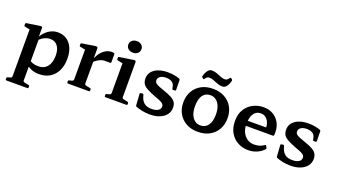

<svg xmlns="http://www.w3.org/2000/svg" viewBox="-73 -1342 3809 2171"><g transform="rotate(20 1831.5 -256.5)"><path d="M99 205V-313H234V205ZM48 205Q39 205 39 195V179Q39 169 48 167L76 160Q92 155 95.5 150Q99 145 99 130V25H233V129Q233 145 236.5 149.5Q240 154 256 158L304 168Q313 170 313 180V196Q313 205 303 205ZM212 -112Q232 -91 261.5 -80Q291 -69 332 -69Q402 -69 440 -116.5Q478 -164 478 -249Q478 -323 446 -364.5Q414 -406 358 -406Q323 -406 288.5 -389.5Q254 -373 225 -342L214 -366Q244 -430 298 -468Q352 -506 412 -506Q475 -506 520 -476Q565 -446 589.5 -390.5Q614 -335 614 -260Q614 -177 584 -116Q554 -55 499.5 -21.5Q445 12 369 12Q308 12 261.5 -11.5Q215 -35 178 -83ZM99 -313V-462L118 -423L38 -439Q29 -441 29 -451V-469Q29 -478 39 -481L197 -505Q212 -507 218.5 -503.5Q225 -500 225 -486V-379L234 -363V-313Z M766 0V-313H900V0ZM1095 -393Q1095 -384 1085 -384H1021Q1007 -384 995.5 -382Q984 -380 972 -375Q948 -365 926 -349.5Q904 -334 888 -315L887 -350Q896 -381 912.5 -409Q929 -437 952 -459Q975 -481 1002 -493.5Q1029 -506 1058 -506Q1095 -506 1095 -492ZM714 0Q705 0 705 -10V-26Q705 -36 715 -38L743 -45Q759 -50 762.5 -55Q766 -60 766 -75V-180H900V-76Q900 -60 903.5 -55.5Q907 -51 922 -47L970 -37Q979 -35 979 -25V-9Q979 0 969 0ZM766 -313V-462L784 -423L704 -439Q695 -440 695 -450V-469Q695 -478 705 -480L863 -505Q878 -507 885 -503Q892 -499 892 -485V-379L900 -362V-313Z M1217 0V-314H1351V0ZM1165 0Q1156 0 1156 -10V-26Q1156 -36 1166 -38L1194 -45Q1210 -50 1213.5 -55Q1217 -60 1217 -75V-180H1351V-76Q1351 -60 1354.5 -55.5Q1358 -51 1373 -47L1421 -37Q1430 -35 1430 -25V-9Q1430 0 1420 0ZM1217 -314V-463L1235 -423L1155 -439Q1146 -441 1146 -451V-470Q1146 -479 1156 -480L1322 -505Q1338 -508 1344.5 -504Q1351 -500 1351 -486V-314ZM1285 -579Q1251 -579 1228.5 -598.5Q1206 -618 1206 -649Q1206 -680 1228.5 -699Q1251 -718 1285 -718Q1320 -718 1342 -699Q1364 -680 1364 -649Q1364 -618 1342 -598.5Q1320 -579 1285 -579Z M1762 -297Q1825 -276 1861 -255.5Q1897 -235 1911.5 -210Q1926 -185 1926 -150Q1926 -101 1898.5 -65Q1871 -29 1821 -8.5Q1771 12 1703 12Q1649 12 1605.5 2Q1562 -8 1534 -19Q1525 -23 1525 -33L1516 -170Q1516 -179 1526 -180L1547 -183Q1556 -184 1560 -174L1570 -142Q1585 -99 1616 -76.5Q1647 -54 1702 -54Q1751 -54 1778.5 -71.5Q1806 -89 1806 -120Q1806 -136 1796.5 -148Q1787 -160 1761.5 -172Q1736 -184 1690 -200Q1623 -226 1585.5 -247Q1548 -268 1533.5 -293.5Q1519 -319 1519 -355Q1519 -424 1578 -465.5Q1637 -507 1735 -507Q1781 -507 1820 -499Q1859 -491 1880 -482Q1888 -478 1888 -468L1890 -350Q1890 -341 1880 -340L1857 -339Q1847 -338 1846 -348L1841 -371Q1834 -408 1807 -425Q1780 -442 1737 -442Q1694 -442 1668 -424.5Q1642 -407 1642 -378Q1642 -361 1651 -349.5Q1660 -338 1686 -326Q1712 -314 1762 -297Z M2279 11Q2200 11 2140.5 -21.5Q2081 -54 2047.5 -112Q2014 -170 2014 -247Q2014 -325 2047.5 -383Q2081 -441 2140.5 -473.5Q2200 -506 2279 -506Q2360 -506 2419.5 -473.5Q2479 -441 2512.5 -383Q2546 -325 2546 -247Q2546 -170 2512.5 -112Q2479 -54 2419.5 -21.5Q2360 11 2279 11ZM2282 -67Q2341 -67 2374.5 -112Q2408 -157 2408 -243Q2408 -302 2391 -343Q2374 -384 2344.5 -406Q2315 -428 2277 -428Q2218 -428 2185.5 -383.5Q2153 -339 2153 -251Q2153 -165 2189 -116Q2225 -67 2282 -67ZM2122 -583Q2113 -589 2116 -599Q2121 -622 2131.5 -644Q2142 -666 2158 -681Q2174 -696 2198 -696Q2230 -696 2258 -685Q2286 -674 2312.5 -663Q2339 -652 2366 -652Q2382 -652 2394 -662Q2406 -672 2416 -687Q2421 -695 2429 -689L2442 -679Q2449 -673 2447 -663Q2442 -641 2431.5 -618.5Q2421 -596 2405 -581Q2389 -566 2365 -566Q2333 -566 2305 -577Q2277 -588 2250.5 -599Q2224 -610 2196 -610Q2180 -610 2168 -601Q2156 -592 2147 -576Q2142 -568 2135 -573Z M2886 11Q2818 11 2761 -19.5Q2704 -50 2669.5 -108Q2635 -166 2635 -250Q2635 -334 2670.5 -390.5Q2706 -447 2764 -476.5Q2822 -506 2890 -506Q2952 -506 3001 -478.5Q3050 -451 3079 -400.5Q3108 -350 3108 -282Q3108 -275 3108 -266.5Q3108 -258 3107 -249Q3104 -239 3095 -239H2755V-300H3016L2991 -282Q2991 -287 2991 -291Q2991 -295 2991 -299Q2991 -336 2977 -365.5Q2963 -395 2938.5 -412.5Q2914 -430 2883 -430Q2828 -430 2798 -386Q2768 -342 2768 -258Q2768 -205 2788 -163Q2808 -121 2844 -96.5Q2880 -72 2927 -72Q2997 -72 3049 -110Q3057 -116 3061 -107L3074 -85Q3078 -78 3073 -69Q3039 -31 2990 -10Q2941 11 2886 11Z M3455 -297Q3518 -276 3554 -255.5Q3590 -235 3604.5 -210Q3619 -185 3619 -150Q3619 -101 3591.5 -65Q3564 -29 3514 -8.5Q3464 12 3396 12Q3342 12 3298.5 2Q3255 -8 3227 -19Q3218 -23 3218 -33L3209 -170Q3209 -179 3219 -180L3240 -183Q3249 -184 3253 -174L3263 -142Q3278 -99 3309 -76.5Q3340 -54 3395 -54Q3444 -54 3471.5 -71.5Q3499 -89 3499 -120Q3499 -136 3489.5 -148Q3480 -160 3454.5 -172Q3429 -184 3383 -200Q3316 -226 3278.5 -247Q3241 -268 3226.5 -293.5Q3212 -319 3212 -355Q3212 -424 3271 -465.5Q3330 -507 3428 -507Q3474 -507 3513 -499Q3552 -491 3573 -482Q3581 -478 3581 -468L3583 -350Q3583 -341 3573 -340L3550 -339Q3540 -338 3539 -348L3534 -371Q3527 -408 3500 -425Q3473 -442 3430 -442Q3387 -442 3361 -424.5Q3335 -407 3335 -378Q3335 -361 3344 -349.5Q3353 -338 3379 -326Q3405 -314 3455 -297Z"/></g></svg>

Font: Hahmlet SemiBold
Style: Regular
Weight: 600
Version: Version 1.002